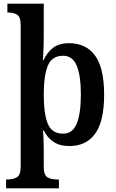

<svg xmlns="http://www.w3.org/2000/svg" viewBox="-20 -780 630 1040"><path d="M13 240V192H23Q53 192 72.5 179.5Q92 167 92 122V-643Q92 -688 73.5 -700Q55 -712 27 -712H20V-760H217V-574Q217 -554 216 -527.5Q215 -501 214 -480Q213 -459 212 -453H215Q235 -496 267.5 -521Q300 -546 354 -546Q446 -546 495 -479Q544 -412 544 -267Q544 -123 495.5 -56Q447 11 356 11Q303 11 270 -11.5Q237 -34 217 -73H213Q214 -66 215 -45Q216 -24 216.5 1Q217 26 217 45V124Q217 168 236.5 180Q256 192 286 192H299V240ZM322 -56Q373 -56 395.5 -110Q418 -164 418 -268Q418 -371 395.5 -424.5Q373 -478 322 -478Q261 -478 239 -424Q217 -370 217 -268Q217 -163 239 -109.5Q261 -56 322 -56Z"/></svg>

Font: Noto Serif Hebrew SemiCondensed SemiBold
Style: Regular
Weight: 600
Width: 4
Designer: Monotype Design Team
Foundry: Monotype Imaging Inc.
Version: Version 2.004; ttfautohint (v1.8.4.7-5d5b)